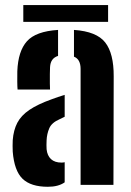

<svg xmlns="http://www.w3.org/2000/svg" viewBox="-20 -726 514 754"><path d="M30 -130.5Q29.5 -140 29.5 -153.2Q29.5 -166.5 30 -175.5Q33 -215 48 -243.8Q63 -272.5 95.5 -294.5Q128 -316.5 182.5 -336Q195.5 -341 208.2 -345.2Q221 -349.5 234 -353.5V-267.5Q229.5 -265.5 224.8 -263Q220 -260.5 214.5 -258Q183 -244.5 173.5 -222.2Q164 -200 163 -175Q162.5 -162.5 162.5 -156.5Q162.5 -150.5 163 -140Q165.5 -115 180.2 -101.2Q195 -87.5 221.5 -87.5Q229 -87.5 234 -89V-10Q209.5 7.5 168 7.5Q101 7.5 68.5 -24Q36 -55.5 30 -130.5ZM49 -374.5Q48 -384.5 47.8 -405.5Q47.5 -426.5 48 -446.5Q51 -525 85.8 -564Q120.5 -603 208 -608.5V-506.5Q193.5 -502 185.5 -491.2Q177.5 -480.5 176.5 -462Q176 -454.5 175.8 -435.2Q175.5 -416 175.8 -397.8Q176 -379.5 176.5 -374.5ZM296.5 0V-455.5Q296.5 -474 290.2 -486Q284 -498 270.5 -503.5V-608.5Q359.5 -602.5 393.2 -559.2Q427 -516 426.5 -426L425.5 0ZM71.5 -706H404.5V-640H71.5Z"/></svg>

Font: Big Shoulders Stencil Text Thin ExtraBold
Style: Regular
Weight: 800
Version: Version 2.001